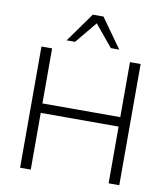

<svg xmlns="http://www.w3.org/2000/svg" viewBox="-99 -1018 959 1100"><g transform="rotate(10 381.0 -468.0)"><path d="M93 0ZM93 0V-705H155V-385H608V-705H670V0H608V-330H155V0ZM229 -765 351 -936H413L535 -765H486L382 -891L278 -765Z"/></g></svg>

Font: Winston Light
Style: Regular
Weight: 300
Designer: Original fonts by Vernon Adams / Changes by Cristiano Sobral
Foundry: Original fonts by Vernon Adams / Changes by Cristiano Sobral
Version: Version 2.503;July 17, 2020;FontCreator 13.0.0.2655 64-bit